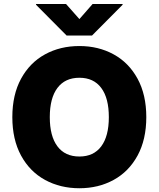

<svg xmlns="http://www.w3.org/2000/svg" viewBox="-20 -952 811 981"><path d="M385.7 9.8Q288.1 9.8 210.2 -32.7Q132.3 -75.2 87.6 -157.2Q43 -239.3 43 -353.5Q43 -467.8 87.6 -549.8Q132.3 -631.8 210 -674.3Q287.6 -716.8 385.7 -716.8Q482.9 -716.8 560.5 -674.3Q638.2 -631.8 682.9 -549.8Q727.5 -467.8 727.5 -353.5Q727.5 -239.3 682.9 -157.2Q638.2 -75.2 560.5 -32.7Q482.9 9.8 385.7 9.8ZM385.7 -554.7Q312.5 -554.7 273.4 -502.7Q234.4 -450.7 234.4 -353.5Q234.4 -256.3 273.4 -204.3Q312.5 -152.3 385.7 -152.3Q458.5 -152.3 497.3 -204.3Q536.1 -256.3 536.1 -353.5Q536.1 -450.7 497.3 -502.7Q458.5 -554.7 385.7 -554.7ZM385.7 -854.5 453.1 -931.6H606.4V-927.7L450.2 -770.5H320.3L164.1 -927.7V-931.6H317.4Z"/></svg>

Font: Pretendard GOV Black
Style: Regular
Weight: 900
Designer: Base glyphs from Inter by Rasmus Andersson; Hangeul glyphs from Noto Sans CJK(Source Han Sans) by Jang Soo-young and Kan
Foundry: Kil Hyung-jin
Version: Version 1.309